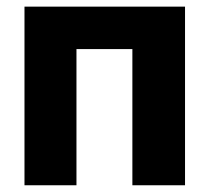

<svg xmlns="http://www.w3.org/2000/svg" viewBox="-20 -550 622 570"><path d="M52.7 -530.3H529.3V0H373V-404.3H207V0H52.7Z"/></svg>

Font: Pretendard JP ExtraBold
Style: Regular
Weight: 800
Designer: Base glyphs from Inter by Rasmus Andersson; Hangeul glyphs from Noto Sans CJK(Source Han Sans) by Jang Soo-young and Kan
Foundry: Kil Hyung-jin
Version: Version 1.309